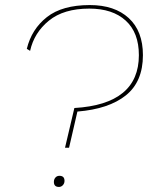

<svg xmlns="http://www.w3.org/2000/svg" viewBox="-20 -734 585 759"><path d="M237 -150 274 -307Q529 -322 529 -516Q529 -605 477 -652.5Q425 -700 333 -700Q232 -700 173.5 -652.5Q115 -605 99 -533L86 -541Q105 -619 165.5 -666.5Q226 -714 335 -714Q433 -714 489 -662.5Q545 -611 545 -516Q545 -411 477.5 -357Q410 -303 286 -293L253 -150ZM213 5Q193 5 193 -15Q193 -25 199 -32Q205 -39 215 -39Q235 -39 235 -19Q235 -9 228.5 -2Q222 5 213 5Z"/></svg>

Font: Prodigy Sans Thin
Style: Italic
Weight: 100
Italic angle: -13°
Designer: Wei Huang
Foundry: Wei Huang
Version: Version 1.003; ttfautohint (v1.8.3)